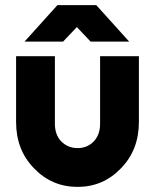

<svg xmlns="http://www.w3.org/2000/svg" viewBox="-20 -720 607 752"><path d="M76 -557H227L281 -614L335 -557H486L357 -700H205ZM43 -500V-242Q43 -133 113 -61Q183 12 284 12Q384 12 454 -61Q524 -133 524 -242V-500H372V-235Q372 -192 347 -166Q322 -140 284 -140Q246 -140 220 -166Q195 -192 195 -235V-500Z"/></svg>

Font: Unageo
Style: ExtraBold
Weight: 800
Designer: Richard Sepsi
Foundry: Richard Sepsi
Version: Version 2.000